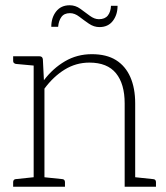

<svg xmlns="http://www.w3.org/2000/svg" viewBox="-20 -710 631 730"><path d="M108 0V-496H130Q142 -496 143 -484L147 -405Q181 -450 227 -477Q273 -504 329 -504Q385 -504 421 -481.5Q457 -459 475.5 -417Q494 -375 494 -317V0H454V-317Q454 -391 421 -431.5Q388 -472 320 -472Q269 -472 226 -445.5Q183 -419 149 -373V0ZM30 0V-18Q30 -23 33 -26Q36 -29 40 -29L116 -37L121 0ZM136 0 140 -37 217 -29Q221 -29 224 -26Q227 -23 227 -18V0ZM481 0 486 -37 562 -29Q567 -29 570 -26Q573 -23 573 -18V0ZM121 -496 116 -460 40 -467Q36 -468 33 -470.5Q30 -473 30 -478V-496ZM356 -637Q379 -637 390 -651Q401 -665 402 -688H427Q427 -654 409 -630.5Q391 -607 358 -607Q337 -607 318 -620Q299 -633 281.5 -646.5Q264 -660 246 -660Q224 -660 213.5 -645.5Q203 -631 201 -608H175Q175 -643 193.5 -666.5Q212 -690 245 -690Q267 -690 285.5 -676.5Q304 -663 321.5 -650Q339 -637 356 -637Z"/></svg>

Font: Aleo ExtraLight
Style: Regular
Weight: 250
Designer: Alessio Laiso
Foundry: Alessio Laiso
Version: Version 2.001;gftools[0.9.29]